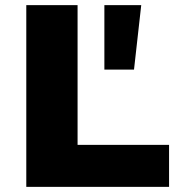

<svg xmlns="http://www.w3.org/2000/svg" viewBox="-20 -725 708 745"><path d="M82 0V-705H281V-163H636V0ZM385 -455V-705H528L500 -455Z"/></svg>

Font: Nunito Sans 10pt SemiExpanded Black
Style: Regular
Weight: 900
Width: 6
Designer: Vernon Adams
Foundry: Vernon Adams
Version: Version 3.101;gftools[0.9.27]